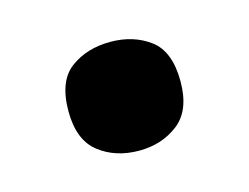

<svg xmlns="http://www.w3.org/2000/svg" viewBox="-41 -212 367 283"><g transform="rotate(-15 142.5 -70.0)"><path d="M57 -70Q57 -116 82 -134.5Q107 -153 143 -153Q178 -153 203 -134.5Q228 -116 228 -70Q228 -26 203 -6.5Q178 13 143 13Q107 13 82 -6.5Q57 -26 57 -70Z"/></g></svg>

Font: Noto Sans Tangsa
Style: Bold
Weight: 700
Version: Version 1.504